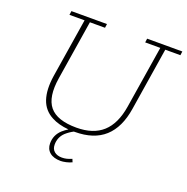

<svg xmlns="http://www.w3.org/2000/svg" viewBox="-135 -709 989 1015"><g transform="rotate(20 360.0 -201.0)"><path d="M331 11Q329 11 326 11Q303 23 284 40Q254 68 254 110Q254 135 270 148.5Q286 162 313 162Q326 162 339 159Q352 156 368 149L375 166Q361 173 343 177Q325 181 313 181Q273 181 251 162.5Q229 144 229 112Q229 65 264 33Q279 20 295 10Q238 5 199 -16Q149 -42 131 -95Q113 -148 125 -228L178 -561H93L96 -583H296L293 -561H208L155 -228Q137 -116 179.5 -64.5Q222 -13 331 -13Q425 -13 478.5 -61.5Q532 -110 548 -210L604 -561H519L522 -583H720L717 -561H632L576 -208Q559 -99 498.5 -44Q438 11 331 11Z"/></g></svg>

Font: Rokkitt SemiBold Thin
Style: Italic
Weight: 250
Italic angle: -9°
Version: Version 3.103